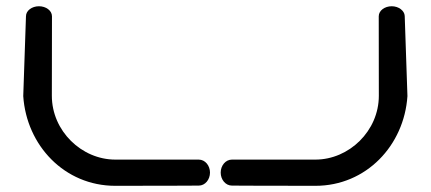

<svg xmlns="http://www.w3.org/2000/svg" viewBox="-20 -601 1393 621"><path d="M1205 -543.5C1205 -519 1205.3 -395.2 1205.3 -291.3C1205.3 -177.4 1108.9 -84.8 1000.2 -84.8C888.7 -84.8 730.2 -84.8 730.2 -84.8C709.4 -84.8 693.8 -65.3 693.8 -42.8C693.8 -20.2 709.4 -0.7 730.2 -0.7C730.2 -0.7 838.7 0 1000.2 0C1164.6 0 1287.2 -130.8 1297.8 -290.1L1297.8 -290.4L1297.8 -290.6C1297.8 -291.4 1289.2 -541.2 1289 -549.5C1288.3 -566 1270 -580.8 1247 -580.8C1224.4 -580.8 1205 -566.9 1205 -548.4C1204.9 -546.8 1205 -545.2 1205 -543.5ZM148.1 -548.4C148 -566.9 128.6 -580.8 106 -580.8C83.4 -580.8 64 -566.8 64 -548.4L55.2 -290.4L55.2 -290.1C65.8 -130.8 188.4 0 352.8 0C514.3 0 622.8 -0.7 622.8 -0.7C643.6 -0.7 659.2 -20.2 659.2 -42.8C659.2 -65.3 643.6 -84.8 622.8 -84.8C622.8 -84.8 464.3 -84.8 352.8 -84.8C244.1 -84.8 147.7 -177.4 147.7 -291.3C147.7 -395 148 -517.6 148.1 -543.5Z"/></svg>

Font: Hi.
Style: Bold
Weight: 400
Designer: Mew Too, Robert Jablonski
Foundry: Cannot Into Space Fonts
Version: Version 1.996